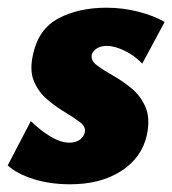

<svg xmlns="http://www.w3.org/2000/svg" viewBox="-24 -463 447 498"><path d="M158 15Q106 15 63 1.5Q20 -12 -4 -34L56 -149Q79 -126 106 -109.5Q133 -93 156 -93Q173 -93 183.5 -101Q194 -109 196 -120Q199 -134 183.5 -146Q168 -158 144.5 -172Q121 -186 98.5 -205Q76 -224 64 -252.5Q52 -281 62 -323Q76 -388 128 -415.5Q180 -443 252 -443Q295 -443 335.5 -432.5Q376 -422 403 -406L345 -298Q325 -319 299 -331.5Q273 -344 253 -344Q237 -344 226.5 -337Q216 -330 214 -321Q211 -306 227.5 -293.5Q244 -281 269 -267Q294 -253 317.5 -233.5Q341 -214 353.5 -185Q366 -156 357 -113Q344 -54 290.5 -19.5Q237 15 158 15Z"/></svg>

Font: Ysabeau Black
Style: Italic
Weight: 900
Italic angle: -12°
Version: Version 2.000;gftools[0.9.27.dev2+g8671c4b]